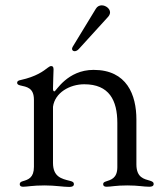

<svg xmlns="http://www.w3.org/2000/svg" viewBox="-20 -705 623 730"><path d="M67.8 5C84.9 5 102.6 0 149.9 0C190 0 220.5 5.7 243.3 5.7C254.3 5.7 261 2.8 261 -5C261 -11.7 257.1 -14.6 245.7 -17.4C213.4 -25.2 181.8 -33 181.5 -85.2V-299C188.6 -352.6 245 -384.6 300.4 -384.6C395.2 -384.6 426.1 -323.5 426.1 -237.6V-68.9C425.8 -26.3 400.9 -21.3 382.1 -14.9C375.7 -12.8 372.2 -10.3 372.2 -4.6C372.2 2.5 377.5 5 385.7 5C402 5 420.1 0 463.8 0C507.1 0 524.5 5 547.9 5C557.2 5 564.3 2.5 564.3 -5.7C564.3 -12.1 559.7 -14.9 550.8 -17.8C527.7 -24.5 498.9 -29.5 498.6 -79.5V-250.4C498.6 -344.1 462.7 -439.3 335.9 -439.3C235.8 -439.3 192.8 -357.6 187.1 -357.6C183.9 -357.6 182.2 -359.4 181.5 -365.8V-367.5C181.5 -397.7 183.6 -422.9 183.6 -441.1C183.6 -451.3 180 -453.8 174.4 -453.8C170.8 -453.8 167.3 -451.7 161.9 -447.8C145.6 -435 117.9 -413.7 57.9 -400.6C49.7 -399.1 45.1 -396 45.1 -390.3C45.1 -384.6 49.7 -382.1 56.8 -380.3C81.3 -374.6 109 -371.8 109 -325.6V-70.7C109 -29.1 87.4 -22 66.4 -16C59.3 -13.8 55 -11 55 -4.6C55 2.5 60.4 5 67.8 5ZM180.8 -378.2V-406.6ZM253.9 -519.2C253.9 -514.6 257.5 -510.3 263.5 -510.3C268.5 -510.3 274.5 -512.8 279.8 -518.8L391.3 -641.3C396.3 -647 398.4 -653.1 398.4 -658C398.4 -672.2 382.1 -684.7 366.8 -684.7C358.3 -684.7 349.8 -680.8 344.5 -671.9L256.7 -527.7C254.6 -524.1 253.9 -521.3 253.9 -519.2Z"/></svg>

Font: Margiela Serif
Style: Regular
Weight: 400
Designer: Andreas Faust, Stefan Endress
Version: Version 1.002;FEAKit 1.0